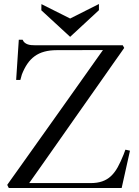

<svg xmlns="http://www.w3.org/2000/svg" viewBox="-20 -937 695 957"><path d="M473.1 -886.2 329.6 -753.4 186 -885.7 186.5 -916.5 329.6 -844.7 473.1 -917ZM73.7 -738.8H92.8Q96.7 -729.5 103.3 -724.1Q109.9 -718.8 118.4 -715.8Q127 -712.9 136.2 -712.2Q145.5 -711.4 154.3 -711.4H591.8L599.1 -698.2Q597.7 -695.8 583.3 -675.5Q568.8 -655.3 545.9 -622.6Q522.9 -589.8 492.7 -546.6Q462.4 -503.4 428.7 -455.6Q395 -407.7 359.6 -357.4Q324.2 -307.1 290.8 -259.3Q257.3 -211.4 227.5 -169.2Q197.8 -127 175.3 -95Q152.8 -63 139.4 -44.2Q126 -25.4 125.5 -24.4H431.2Q464.8 -24.4 489.5 -33Q514.2 -41.5 533 -59.1Q551.8 -76.7 566.7 -103.5Q581.5 -130.4 596.2 -167L605 -190.9Q609.9 -189.9 614.3 -189Q618.7 -188 623 -187L627.9 -186L586.4 0H23.9Q21.5 -3.9 19.8 -7.8Q18.1 -11.7 16.1 -15.6Q17.6 -18.1 31.7 -37.8Q45.9 -57.6 68.8 -89.8Q91.8 -122.1 121.8 -164.3Q151.9 -206.5 185.5 -253.9Q219.2 -301.3 254.6 -351.1Q290 -400.9 323.5 -448.2Q356.9 -495.6 387 -537.8Q417 -580.1 439.9 -612.5Q462.9 -645 477.1 -665Q491.2 -685.1 493.2 -687.5L263.2 -687Q228 -687 200.7 -679.4Q173.3 -671.9 152.6 -656.7Q131.8 -641.6 116.2 -618.7Q100.6 -595.7 88.9 -565.4L81.5 -538.6H60.5Z"/></svg>

Font: Varendra
Style: Regular
Weight: 400
Designer: Jacob Thomas
Foundry: Bangla Type Foundry
Version: Version 1.008